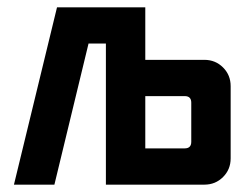

<svg xmlns="http://www.w3.org/2000/svg" viewBox="-20 -502 683 522"><path d="M482.1 -240.7H375V-98.6H482.1Q500 -98.6 500 -116.4V-222.9Q500 -240.7 482.1 -240.7ZM135 -482.1H375V-339.3H535.7Q565.7 -339.3 586.4 -318.6Q607.1 -297.9 607.1 -267.9V-71.4Q607.1 -41.4 586.4 -20.7Q565.7 0 535.7 0H267.9V-383.6H220.7L127.9 0H17.9Z"/></svg>

Font: Aire Exterior
Style: Regular
Weight: 400
Width: 4
Designer: Jayvee Enaguas (HarvettFox96)
Version: 20190503.02